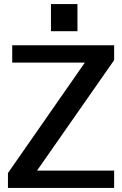

<svg xmlns="http://www.w3.org/2000/svg" viewBox="-20 -922 600 942"><path d="M19 -73 441 -679 500 -615H40V-700H540V-627L117 -21L57 -85H540V0H19ZM360 -902V-769H230V-902Z"/></svg>

Font: Pathway Extreme 72pt SemiBold
Style: Regular
Weight: 600
Designer: Eduardo Rodriguez Tunni
Foundry: Eduardo Rodriguez Tunni
Version: Version 1.001;gftools[0.9.26]